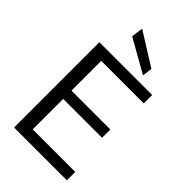

<svg xmlns="http://www.w3.org/2000/svg" viewBox="-275 -1023 1114 1114"><g transform="rotate(45 282.5 -465.5)"><path d="M75 0V-700H508V-631H159V-387H478V-319H159V-69H508V0ZM390 -743 185 -859 195 -931 398 -804Z"/></g></svg>

Font: DM Sans 16pt
Style: Regular
Weight: 400
Version: Version 4.004;gftools[0.9.30]